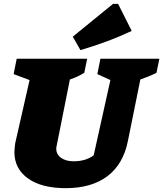

<svg xmlns="http://www.w3.org/2000/svg" viewBox="-20 -966 850 1000"><path d="M322 14Q197 14 126 -36.5Q55 -87 55 -174Q55 -185 56.5 -196Q58 -207 59 -219L134 -549L51 -580L67 -660H434L419 -587Q401 -576 384.5 -568Q368 -560 344 -552L275 -206Q274 -202 273.5 -199Q273 -196 273 -192Q273 -162 298 -144Q323 -126 364 -126Q426 -126 468 -157L555 -549L487 -580L503 -660H810L795 -587Q776 -577 755 -568.5Q734 -560 711 -552L646 -231Q622 -111 539.5 -48.5Q457 14 322 14ZM399 -705 359 -775 569 -946H595L666 -805Q600 -774 533.5 -749.5Q467 -725 399 -705Z"/></svg>

Font: Piazzolla Black
Style: Italic
Weight: 900
Italic angle: -11.3°
Designer: Juan Pablo del Peral
Foundry: Huerta Tipografica
Version: Version 1.330